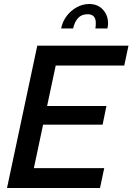

<svg xmlns="http://www.w3.org/2000/svg" viewBox="-20 -938 661 958"><path d="M166 -710H621L600 -611H258L215 -409H511L492 -316H195L149 -99H500L479 0H15ZM285 -796Q292 -831 313 -858.5Q334 -886 363.5 -902Q393 -918 425 -918Q468 -918 493.5 -890Q519 -862 519 -823Q519 -816 518.5 -809.5Q518 -803 516 -796H456Q457 -803 457.5 -809.5Q458 -816 458 -823Q458 -867 417 -867Q387 -867 369.5 -848Q352 -829 345 -796Z"/></svg>

Font: Raleway Thin SemiBold
Style: Italic
Weight: 600
Italic angle: -12°
Version: Version 4.026